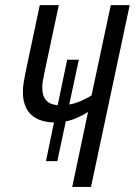

<svg xmlns="http://www.w3.org/2000/svg" viewBox="-20 -734 529 754"><path d="M263.7 0 325.7 -294.4Q304.7 -280.8 282 -271Q259.3 -261.2 238.3 -257.3L205.1 -101.1H160.6L191.9 -252.9Q149.4 -254.4 122.3 -269.3Q95.2 -284.2 82.5 -310.5Q69.8 -336.9 69.8 -372.1Q69.8 -389.2 72.8 -408.4Q75.7 -427.7 79.6 -446.8L136.2 -713.9H210.9L154.3 -447.8Q150.4 -429.7 148.2 -416Q146 -402.3 146 -388.7Q146 -357.4 161.1 -340.3Q176.3 -323.2 206.5 -320.8L243.7 -499.5H289.6L252 -323.7Q275.9 -327.6 297.4 -337.2Q318.8 -346.7 339.4 -358.9L415 -713.9H489.3L337.4 0Z"/></svg>

Font: Open Sans Condensed
Style: Italic
Weight: 400
Width: 3
Italic angle: -12°
Designer: Monotype Design Team
Foundry: Monotype Imaging Inc.
Version: Version 3.000